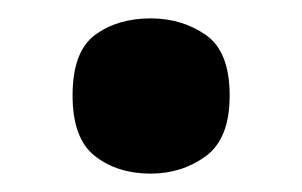

<svg xmlns="http://www.w3.org/2000/svg" viewBox="-20 -459 329 209"><path d="M144 -270Q108 -270 83.5 -289Q59 -308 59 -355Q59 -403 83.5 -421Q108 -439 144 -439Q178 -439 204 -421Q230 -403 230 -355Q230 -308 204 -289Q178 -270 144 -270Z"/></svg>

Font: Noto Serif Hebrew Condensed Black
Style: Regular
Weight: 900
Width: 3
Designer: Monotype Design Team
Foundry: Monotype Imaging Inc.
Version: Version 2.004; ttfautohint (v1.8.4.7-5d5b)